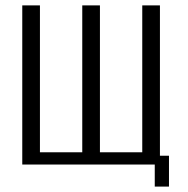

<svg xmlns="http://www.w3.org/2000/svg" viewBox="-20 -611 700 713"><path d="M554.7 81.9V0H62.7V-591H128.3V-45.5H285.5V-591H351.1V-45.5H508.3V-591H573.9V-32.7H607.5V81.9Z"/></svg>

Font: Alumni Sans Thin
Style: Regular
Weight: 100
Designer: Robert E. Leuschke
Foundry: Robert E. Leuschke
Version: Version 1.018